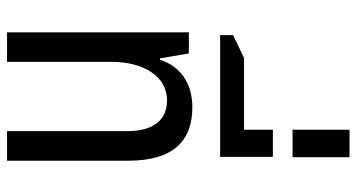

<svg xmlns="http://www.w3.org/2000/svg" viewBox="-254 -760 1014 546"><g transform="rotate(90 253.0 -487.0)"><path d="M72 0H156V-299C156 -386 196 -455 265 -455C322 -455 353 -416 353 -340V0H437V-345C437 -471 382 -527 285 -527C216 -527 168 -492 150 -435H146L132 -517H72Z M349 -756V-674H145L80 -643V-606H426V-756Z M349 -812H427V-974H349Z"/></g></svg>

Font: Noto Sans Thai UI Condensed
Style: Regular
Weight: 400
Width: 3
Designer: Monotype Design Team
Foundry: Monotype Imaging Inc.
Version: Version 1.901